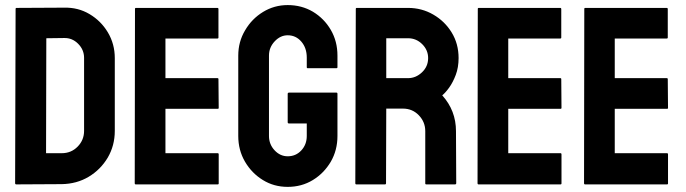

<svg xmlns="http://www.w3.org/2000/svg" viewBox="-20 -727 2703 757"><path d="M223.6 -1 44.4 0Q39.6 0 39.6 -4.9L41.5 -691.9Q41.5 -695.8 45.4 -695.8L232.4 -696.8Q288.1 -698.2 333 -671.4Q378.4 -644.5 405.5 -598.9Q432.6 -553.2 432.6 -498V-210.9Q432.6 -153.3 404.8 -105.5Q376.5 -58.1 329.6 -30Q282.7 -2 223.6 -1ZM232.4 -577.1 162.6 -576.2 161.6 -123H223.6Q260.7 -123 286.1 -148.9Q311.5 -174.8 311.5 -210.9V-499Q311.5 -530.8 288.1 -554.4Q264.6 -578.1 232.4 -577.1Z M838.4 0H515.1Q511.2 0 511.2 -4.9L512.2 -691.9Q512.2 -695.8 516.1 -695.8H837.4Q841.3 -695.8 841.3 -690.9V-579.1Q841.3 -575.2 837.4 -575.2H632.3V-418.9H837.4Q841.3 -418.9 841.3 -415L842.3 -301.8Q842.3 -297.9 838.4 -297.9H632.3V-123H838.4Q842.3 -123 842.3 -118.2V-3.9Q842.3 0 838.4 0Z M1114.3 9.8Q1060.1 9.8 1016.6 -17.1Q972.7 -43.9 946 -89.4Q919.4 -134.8 919.4 -190.9V-507.8Q919.4 -562.5 946.3 -607.4Q972.7 -652.8 1017.1 -679.9Q1061.5 -707 1114.3 -707Q1169.4 -707 1213.9 -680.7Q1258.3 -653.8 1284.4 -608.9Q1310.5 -564 1310.5 -507.8V-461.9Q1310.5 -458 1305.7 -458H1193.4Q1189.5 -458 1189.5 -461.9V-500Q1189.5 -538.1 1168 -563Q1146.5 -587.9 1114.3 -587.9Q1085.4 -587.9 1063 -564Q1040.5 -540 1040.5 -507.8V-190.9Q1040.5 -158.2 1062.5 -134.5Q1084.5 -110.8 1114.3 -110.8Q1146.5 -110.8 1168 -134Q1189.5 -157.2 1189.5 -190.9V-240.2H1119.6Q1114.3 -240.2 1114.3 -245.1V-356.9Q1114.3 -361.8 1119.6 -361.8H1306.6Q1310.5 -361.8 1310.5 -356.9V-190.9Q1310.5 -134.8 1284.2 -89.4Q1257.3 -43.9 1213.4 -17.1Q1169.4 9.8 1114.3 9.8Z M1498 0H1384.8Q1380.9 0 1380.9 -4.9L1382.8 -691.9Q1382.8 -695.8 1386.7 -695.8H1588.9Q1643.1 -695.8 1688.5 -669.4Q1733.9 -643.1 1761 -598.6Q1788.1 -554.2 1788.1 -498Q1788.1 -461.4 1776.9 -431.6Q1765.6 -401.9 1750.7 -381.3Q1735.8 -360.8 1723.6 -351.1Q1777.8 -291 1777.8 -210L1778.8 -4.9Q1778.8 0 1773.9 0H1660.6Q1656.7 0 1656.7 -2.9V-210Q1656.7 -246.1 1631.3 -272.5Q1606 -298.8 1568.8 -298.8H1502.9L1502 -4.9Q1502 0 1498 0ZM1588.9 -576.2H1502.9V-418.9H1588.9Q1619.6 -418.9 1643.8 -441.9Q1668 -464.8 1668 -498Q1668 -529.8 1644.5 -553Q1621.1 -576.2 1588.9 -576.2Z M2189.9 0H1866.7Q1862.8 0 1862.8 -4.9L1863.8 -691.9Q1863.8 -695.8 1867.7 -695.8H2189Q2192.9 -695.8 2192.9 -690.9V-579.1Q2192.9 -575.2 2189 -575.2H1983.9V-418.9H2189Q2192.9 -418.9 2192.9 -415L2193.8 -301.8Q2193.8 -297.9 2189.9 -297.9H1983.9V-123H2189.9Q2193.8 -123 2193.8 -118.2V-3.9Q2193.8 0 2189.9 0Z M2609.9 0H2286.6Q2282.7 0 2282.7 -4.9L2283.7 -691.9Q2283.7 -695.8 2287.6 -695.8H2608.9Q2612.8 -695.8 2612.8 -690.9V-579.1Q2612.8 -575.2 2608.9 -575.2H2403.8V-418.9H2608.9Q2612.8 -418.9 2612.8 -415L2613.8 -301.8Q2613.8 -297.9 2609.9 -297.9H2403.8V-123H2609.9Q2613.8 -123 2613.8 -118.2V-3.9Q2613.8 0 2609.9 0Z"/></svg>

Font: Koulen
Style: Regular
Weight: 400
Designer: Danh Hong
Version: Version 8.000; ttfautohint (v1.8.3)